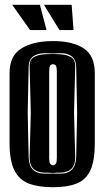

<svg xmlns="http://www.w3.org/2000/svg" viewBox="-20 -772 437 804"><path d="M202 12Q142 12 101.5 -3Q61 -18 40.5 -58.5Q20 -99 20 -173V-465Q20 -539 70 -569.5Q120 -600 202 -600Q284 -600 330.5 -569.5Q377 -539 377 -465V-174Q377 -99 358.5 -59Q340 -19 301 -3.5Q262 12 202 12ZM166 -45H193Q199 -45 202 -46Q204 -45 209 -45H233Q297 -45 299 -114L303 -300L299 -493Q298 -524 278.5 -537.5Q259 -551 227 -549L202 -548L172 -549Q140 -550 120.5 -537Q101 -524 100 -493L96 -300L100 -114Q102 -45 166 -45ZM193 -48 181 -49H166Q103 -51 104 -114L109 -301L104 -493Q103 -522 122 -533Q141 -544 172 -545L202 -546L227 -545Q258 -544 277 -533Q296 -522 295 -493L290 -301L295 -114Q296 -51 233 -49H219L209 -48ZM202 -80Q210 -80 214 -87Q218 -92 218 -110V-473Q218 -490 214 -497Q210 -503 202 -503Q195 -503 190 -497Q186 -490 186 -473V-110Q186 -92 190 -87Q194 -80 202 -80ZM106 -646 31 -752H147L175 -646ZM229 -646 164 -752H280L288 -646Z"/></svg>

Font: Alumni Sans Inline One
Style: Regular
Weight: 400
Designer: Robert E. Leuschke
Foundry: Robert E. Leuschke
Version: Version 1.100; ttfautohint (v1.8.3)